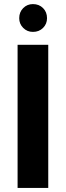

<svg xmlns="http://www.w3.org/2000/svg" viewBox="-20 -919 323 939"><path d="M66 0V-700H216V0ZM141 -763Q113 -763 93.5 -782.5Q74 -802 74 -830Q74 -860 93.5 -879.5Q113 -899 141 -899Q171 -899 190.5 -879.5Q210 -860 210 -830Q210 -802 190.5 -782.5Q171 -763 141 -763Z"/></svg>

Font: DM Sans 17pt Black
Style: Regular
Weight: 900
Version: Version 4.004;gftools[0.9.30]